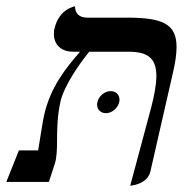

<svg xmlns="http://www.w3.org/2000/svg" viewBox="-63 -577 598 609"><path d="M350 12C350 12 404 9 414 -33L485 -344C493 -377 497 -405 497 -428C497 -501 453 -521 341 -521H215C188 -521 175 -534 175 -557C175 -557 125 -550 110 -487C108 -480 108 -475 108 -469C108 -437 129 -413 169 -413H191C144 -359 97 -300 77 -212C74 -202 64 -135 58 -100H-3L-43 0H92L111 -58C117 -77 118 -103 118 -134C118 -169 119 -211 129 -256C141 -306 189 -375 220 -413H344C405 -413 433 -393 433 -336C433 -310 427 -276 416 -234ZM246 -253C245 -250 245 -248 245 -245C245 -230 256 -218 273 -218C292 -218 311 -234 315 -253C316 -255 316 -258 316 -261C316 -276 305 -288 288 -288C269 -288 250 -272 246 -253Z"/></svg>

Font: Libertinus Serif
Style: Italic
Weight: 400
Italic angle: -12°
Designer: Philipp H. Poll, Khaled Hosny
Foundry: Caleb Maclennan
Version: Version 7.050;RELEASE